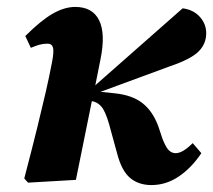

<svg xmlns="http://www.w3.org/2000/svg" viewBox="-20 -519 615 554"><path d="M50 -4Q73 -92 87.5 -151Q102 -210 112 -253.5Q122 -297 130 -339Q136 -370 133 -381.5Q130 -393 117 -393Q105 -393 94 -390Q83 -387 69 -381L53 -415Q98 -460 132 -479.5Q166 -499 197 -499Q247 -499 266 -460.5Q285 -422 270 -348L255 -273L507 -495Q538 -491 556.5 -470.5Q575 -450 575 -423Q575 -392 552.5 -370Q530 -348 471 -328L270 -254L309 -250Q361 -245 391 -221.5Q421 -198 437 -154L449 -118Q459 -93 467.5 -85Q476 -77 487 -77Q507 -77 536 -106L561 -77Q532 -34 495.5 -9.5Q459 15 417 15Q380 15 355.5 -5.5Q331 -26 318 -76L301 -138Q289 -186 277.5 -204.5Q266 -223 246 -227H245L199 0L61 8Z"/></svg>

Font: Source Serif Pro
Style: Bold Italic
Weight: 700
Italic angle: -12°
Designer: Frank Grießhammer
Foundry: Adobe Systems Incorporated
Version: Version 3.001;hotconv 1.0.111;makeotfexe 2.5.65597